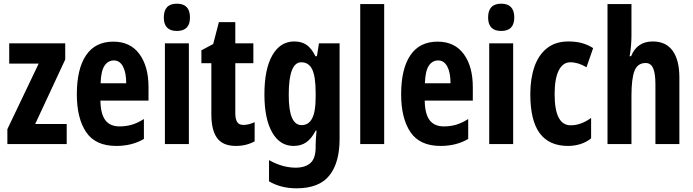

<svg xmlns="http://www.w3.org/2000/svg" viewBox="-20 -782 3762 1042"><path d="M342 0H20V-81L190 -437H30V-547H334V-459L171 -109H342Z M595 -556Q687 -556 736.5 -489Q786 -422 786 -309V-236H525Q526 -164 551.5 -130Q577 -96 629 -96Q664 -96 695 -105Q726 -114 761 -136V-28Q697 10 611 10Q498 10 447.5 -65Q397 -140 397 -270Q397 -408 447 -482Q497 -556 595 -556ZM598 -454Q566 -454 547 -425Q528 -396 526 -330H665Q665 -388 647.5 -421Q630 -454 598 -454Z M940 -762Q1011 -762 1011 -687Q1011 -614 940 -614Q869 -614 869 -687Q869 -762 940 -762ZM1005 -547V0H875V-547Z M1301 -104Q1329 -104 1362 -119V-15Q1317 10 1260 10Q1190 10 1158.5 -32.5Q1127 -75 1127 -163V-439H1073V-509L1137 -543L1168 -662H1257V-547H1355V-439H1257V-168Q1257 -136 1267 -120Q1277 -104 1301 -104Z M1577 -557Q1616 -557 1643 -539Q1670 -521 1692 -477H1700L1711 -547H1823V-28Q1823 101 1767.5 170.5Q1712 240 1589 240Q1504 240 1440 202V87Q1480 109 1515.5 118.5Q1551 128 1585 128Q1636 128 1664.5 103Q1693 78 1693 17V7Q1693 -10 1694.5 -32Q1696 -54 1698 -73H1693Q1671 -30 1642.5 -10Q1614 10 1573 10Q1499 10 1457 -63.5Q1415 -137 1415 -270Q1415 -407 1458 -482Q1501 -557 1577 -557ZM1615 -444Q1547 -444 1547 -268Q1547 -183 1564.5 -143Q1582 -103 1617 -103Q1655 -103 1674 -139.5Q1693 -176 1693 -252V-279Q1693 -366 1674.5 -405Q1656 -444 1615 -444Z M2065 0H1935V-760H2065Z M2355 -556Q2447 -556 2496.5 -489Q2546 -422 2546 -309V-236H2285Q2286 -164 2311.5 -130Q2337 -96 2389 -96Q2424 -96 2455 -105Q2486 -114 2521 -136V-28Q2457 10 2371 10Q2258 10 2207.5 -65Q2157 -140 2157 -270Q2157 -408 2207 -482Q2257 -556 2355 -556ZM2358 -454Q2326 -454 2307 -425Q2288 -396 2286 -330H2425Q2425 -388 2407.5 -421Q2390 -454 2358 -454Z M2700 -762Q2771 -762 2771 -687Q2771 -614 2700 -614Q2629 -614 2629 -687Q2629 -762 2700 -762ZM2765 -547V0H2635V-547Z M3063 10Q2960 10 2909 -59Q2858 -128 2858 -271Q2858 -354 2880 -418.5Q2902 -483 2948 -520Q2994 -557 3065 -557Q3106 -557 3138.5 -548Q3171 -539 3199 -521L3163 -417Q3118 -444 3075 -444Q3035 -444 3012.5 -400Q2990 -356 2990 -271Q2990 -102 3077 -102Q3133 -102 3188 -142V-31Q3162 -10 3129.5 0Q3097 10 3063 10Z M3407 -591Q3407 -562 3404.5 -533Q3402 -504 3397 -477H3405Q3437 -557 3523 -557Q3594 -557 3630.5 -506.5Q3667 -456 3667 -361V0H3537V-324Q3537 -384 3524.5 -412Q3512 -440 3484 -440Q3440 -440 3423.5 -397.5Q3407 -355 3407 -263V0H3277V-760H3407Z"/></svg>

Font: Noto Sans ExtraCondensed
Style: Bold
Weight: 700
Width: 2
Designer: Monotype Design Team
Foundry: Monotype Imaging Inc.
Version: Version 2.013; ttfautohint (v1.8.4.7-5d5b)